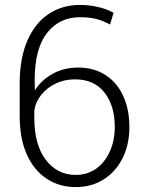

<svg xmlns="http://www.w3.org/2000/svg" viewBox="-20 -741 589 771"><path d="M284.2 10.3Q218.3 10.3 167.5 -23.4Q116.7 -56.6 87.9 -120.1Q59.1 -183.6 59.1 -274.4V-404.8Q59.1 -508.3 90.3 -578.6Q121.1 -648.9 175.8 -685.1Q230.5 -721.2 300.8 -721.2Q337.4 -721.2 373 -713.1Q408.7 -705.1 436 -689.5L421.9 -642.6Q394 -657.7 366.7 -664.8Q339.4 -671.9 300.8 -671.9Q220.2 -671.9 170.4 -610.6Q120.6 -549.3 119.1 -424.8L120.1 -377.9Q145 -418.5 190.4 -444.1Q235.8 -469.7 293 -469.7Q356.9 -469.7 403.3 -439.9Q449.7 -410.2 474.6 -356Q499.5 -301.8 499.5 -231.4Q499.5 -160.6 472.7 -106.9Q445.8 -52.2 397 -21Q348.1 10.3 284.2 10.3ZM284.2 -38.6Q331.1 -38.6 367.2 -64.5Q402.3 -90.3 421.6 -134Q440.9 -177.7 440.9 -231.4Q440.9 -316.9 399.4 -369.6Q357.9 -422.4 281.2 -422.4Q238.8 -422.4 204.1 -405.8Q168.9 -389.2 146 -360.6Q123 -332 117.7 -296.9V-269.5Q117.7 -159.2 164.1 -98.9Q210.4 -38.6 284.2 -38.6Z"/></svg>

Font: Suwannaphum Light
Style: Regular
Weight: 300
Designer: Danh Hong
Version: Version 8.002; ttfautohint (v1.8.3)